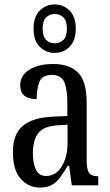

<svg xmlns="http://www.w3.org/2000/svg" viewBox="-20 -834 494 864"><path d="M159 10Q109 10 73.5 -29Q38 -68 38 -150Q38 -230 82.5 -267.5Q127 -305 218 -309L283 -312V-373Q283 -429 270 -463Q257 -497 213 -497Q171 -497 158 -467Q145 -437 145 -388Q71 -388 71 -450Q71 -495 112 -520.5Q153 -546 220 -546Q294 -546 332 -506.5Q370 -467 370 -372V-113Q370 -71 381 -56Q392 -41 419 -41H422V0H303L291 -88H285Q268 -60 252 -37.5Q236 -15 214.5 -2.5Q193 10 159 10ZM187 -42Q231 -42 257.5 -84.5Q284 -127 284 -191V-273L238 -270Q176 -266 152 -234.5Q128 -203 128 -144Q128 -98 142 -70Q156 -42 187 -42ZM226 -596Q186 -596 158.5 -624Q131 -652 131 -705Q131 -758 158.5 -786Q186 -814 226 -814Q266 -814 293.5 -786Q321 -758 321 -705Q321 -652 293.5 -624Q266 -596 226 -596ZM226 -639Q249 -639 265 -654Q281 -669 281 -705Q281 -741 265 -756Q249 -771 226 -771Q204 -771 188 -756Q172 -741 172 -705Q172 -669 188 -654Q204 -639 226 -639Z"/></svg>

Font: Noto Serif Thai ExtraCondensed
Style: Regular
Weight: 400
Width: 2
Designer: Monotype Design Team
Foundry: Monotype Imaging Inc.
Version: Version 2.002; ttfautohint (v1.8.4.7-5d5b)